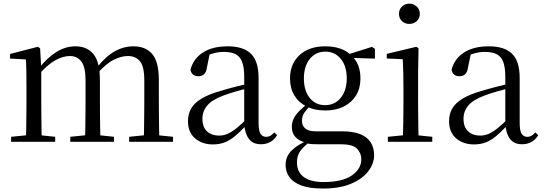

<svg xmlns="http://www.w3.org/2000/svg" viewBox="-20 -788 3021 1067"><path d="M41.7 0V-27.8L150.4 -38.6H182.8L286.7 -27.8V0ZM123.9 0Q125.1 -24.4 125.6 -65.3Q126.1 -106.3 126.6 -150.7Q127.1 -195.1 127.1 -228.5V-290.4Q127.1 -341 126.6 -380.9Q126.1 -420.7 123.9 -457.7L35.8 -462.6V-487.9L189.9 -528L202.9 -519.8L209.3 -406.1V-403.1V-228.5Q209.3 -195.1 209.8 -150.7Q210.3 -106.3 210.8 -65.3Q211.3 -24.4 212.3 0ZM370.5 0V-27.8L477.6 -38.6H511L613.6 -27.8V0ZM452.2 0Q453.4 -24.4 453.9 -64.8Q454.4 -105.3 454.9 -149.7Q455.4 -194.1 455.4 -228.5V-342.2Q455.4 -416 431.8 -446.4Q408.2 -476.7 368.3 -476.7Q330.5 -476.7 287.1 -452.8Q243.8 -428.8 192.4 -370.6L183.1 -406H194.2Q242.5 -467.6 293.4 -499.1Q344.2 -530.6 398.6 -530.6Q463.7 -530.6 499.5 -487.1Q535.2 -443.5 535.2 -342.4V-228.5Q535.2 -194.1 535.7 -149.7Q536.2 -105.3 536.8 -64.8Q537.4 -24.4 538.4 0ZM697.8 0V-27.8L803.7 -38.6H836.9L941.3 -27.8V0ZM778.2 0Q779.9 -24.4 780.4 -64.8Q780.9 -105.3 781.4 -149.7Q781.9 -194.1 781.9 -228.5V-342.2Q781.9 -418.5 757.8 -447.6Q733.7 -476.7 690.6 -476.7Q653.6 -476.7 610.8 -455.1Q568 -433.4 517.9 -376.5L507.4 -412.6H518.8Q566.7 -474 617 -502.3Q667.2 -530.6 721.1 -530.6Q790.1 -530.6 826.4 -487.2Q862.7 -443.9 862.7 -343.5V-228.5Q862.7 -194.1 863.2 -149.7Q863.7 -105.3 864.2 -64.8Q864.7 -24.4 865.7 0Z M1162.7 14.6Q1103.5 14.6 1064.1 -19.1Q1024.6 -52.8 1024.6 -115.1Q1024.6 -153.9 1041.8 -184.3Q1058.9 -214.6 1098.4 -239Q1137.9 -263.5 1203.9 -282.3Q1245.8 -294.9 1291.8 -306.7Q1337.8 -318.5 1377.8 -327.7V-303.3Q1337.8 -293.3 1296.7 -281.5Q1255.6 -269.7 1221.6 -257Q1158.3 -233.6 1131.6 -201.7Q1104.9 -169.7 1104.9 -128.2Q1104.9 -81.6 1130.5 -58Q1156.2 -34.4 1198.1 -34.4Q1220.6 -34.4 1242.6 -43.3Q1264.6 -52.2 1292.7 -74.2Q1320.7 -96.3 1358.8 -134.4L1367.5 -87.1H1343.9Q1312.7 -53.7 1285.5 -31.1Q1258.2 -8.4 1229.1 3.1Q1200 14.6 1162.7 14.6ZM1429.8 13.6Q1385.1 13.6 1362.8 -16.6Q1340.5 -46.7 1337.2 -99.7V-103.3V-359Q1337.2 -415 1325.1 -445.3Q1312.9 -475.6 1287.7 -487.6Q1262.6 -499.6 1223 -499.6Q1194.3 -499.6 1165.1 -491.4Q1135.9 -483.2 1102.7 -464.7L1146.2 -491.9L1129.8 -412.7Q1126.2 -386 1113.7 -375.2Q1101.1 -364.3 1082.4 -364.3Q1046.2 -364.3 1038.5 -399.7Q1053.4 -461 1107.1 -495.8Q1160.8 -530.6 1245.2 -530.6Q1332.5 -530.6 1374.8 -489.2Q1417 -447.8 1417 -354.6V-107.7Q1417 -60.8 1428.1 -44.2Q1439.1 -27.5 1459.4 -27.5Q1472 -27.5 1482 -33.2Q1492 -38.8 1504.4 -52.1L1520.1 -36.7Q1504.2 -10.7 1481.6 1.4Q1459 13.6 1429.8 13.6Z M1774.5 259.8Q1699.9 259.8 1654.3 242.6Q1608.7 225.4 1588 195.8Q1567.2 166.2 1567.2 128Q1567.2 81.5 1600.8 48.1Q1634.4 14.6 1699.6 -11.3L1704.8 -2.4Q1666.2 27 1648.2 52.1Q1630.2 77.1 1630.2 113.8Q1630.2 168.1 1668.4 195.9Q1706.7 223.7 1777.5 223.7Q1881.6 223.7 1934.8 187.3Q1987.9 151 1987.9 96.6Q1987.9 63.1 1964.1 38.5Q1940.3 13.9 1876.8 13.9H1754Q1730.9 13.9 1712.9 12.8Q1694.9 11.7 1678.8 6.9V4.5Q1601.7 -15.2 1601.7 -83.9Q1601.7 -115.9 1621.3 -144.9Q1641 -173.9 1686.3 -208.6V-217.6L1709.1 -206.2Q1682.8 -179.2 1670.4 -160.2Q1658.1 -141.1 1658.1 -115.9Q1658.1 -90.3 1676 -74.3Q1693.9 -58.2 1734.7 -58.2H1881.5Q1942.4 -58.2 1981.5 -42.6Q2020.6 -26.9 2039.8 2.8Q2059.1 32.6 2059.1 75Q2059.1 121.1 2026.5 163.8Q1993.9 206.5 1930.7 233.1Q1867.5 259.8 1774.5 259.8ZM1787.4 -174.1Q1726.8 -174.1 1682.8 -196.5Q1638.8 -218.9 1615.3 -258.7Q1591.7 -298.6 1591.7 -351.9Q1591.7 -432.7 1644.5 -481.7Q1697.3 -530.6 1787.6 -530.6Q1834.5 -530.6 1871.4 -517.7Q1908.3 -504.7 1932.1 -480.5L1934.8 -477.8Q1983.1 -432.4 1983.1 -351.9Q1983.1 -298.6 1959.2 -258.7Q1935.2 -218.9 1891.3 -196.5Q1847.5 -174.1 1787.4 -174.1ZM1786.6 -203.7Q1841.5 -203.7 1874.2 -244.9Q1907 -286.1 1907 -352.7Q1907 -420.4 1874.1 -460.7Q1841.3 -501 1788.4 -501Q1733.8 -501 1701.3 -460.2Q1668.8 -419.4 1668.8 -351.9Q1668.8 -285.3 1700.7 -244.5Q1732.6 -203.7 1786.6 -203.7ZM1901.9 -467.3V-483.9H1907.9L2047.1 -527.5L2063.5 -516.5V-462.2Z M2135.3 0V-27.8L2245.1 -38.6H2276.5L2382.3 -27.8V0ZM2218.3 0Q2219.3 -24.4 2220.2 -65.3Q2221.1 -106.3 2221.6 -150.7Q2222.1 -195.1 2222.1 -228.5V-288.8Q2222.1 -339.6 2221.2 -380.6Q2220.3 -421.6 2218.3 -458.9L2129.3 -463V-488.6L2293.7 -528L2305.9 -519.8L2303.5 -380.2V-228.5Q2303.5 -195.1 2304 -150.7Q2304.5 -106.3 2305.1 -65.3Q2305.7 -24.4 2306.7 0ZM2254.8 -655Q2230.9 -655 2214.1 -670.5Q2197.3 -686 2197.3 -711.1Q2197.3 -735.9 2214.1 -751.8Q2230.9 -767.7 2254.8 -767.7Q2278.2 -767.7 2295.7 -751.8Q2313.2 -735.9 2313.2 -711.1Q2313.2 -686 2295.7 -670.5Q2278.2 -655 2254.8 -655Z M2613.7 14.6Q2554.5 14.6 2515.1 -19.1Q2475.6 -52.8 2475.6 -115.1Q2475.6 -153.9 2492.8 -184.3Q2509.9 -214.6 2549.4 -239Q2588.9 -263.5 2654.9 -282.3Q2696.8 -294.9 2742.8 -306.7Q2788.8 -318.5 2828.8 -327.7V-303.3Q2788.8 -293.3 2747.7 -281.5Q2706.6 -269.7 2672.6 -257Q2609.3 -233.6 2582.6 -201.7Q2555.9 -169.7 2555.9 -128.2Q2555.9 -81.6 2581.5 -58Q2607.2 -34.4 2649.1 -34.4Q2671.6 -34.4 2693.6 -43.3Q2715.6 -52.2 2743.7 -74.2Q2771.7 -96.3 2809.8 -134.4L2818.5 -87.1H2794.9Q2763.7 -53.7 2736.5 -31.1Q2709.2 -8.4 2680.1 3.1Q2651 14.6 2613.7 14.6ZM2880.8 13.6Q2836.1 13.6 2813.8 -16.6Q2791.5 -46.7 2788.2 -99.7V-103.3V-359Q2788.2 -415 2776.1 -445.3Q2763.9 -475.6 2738.7 -487.6Q2713.6 -499.6 2674 -499.6Q2645.3 -499.6 2616.1 -491.4Q2586.9 -483.2 2553.7 -464.7L2597.2 -491.9L2580.8 -412.7Q2577.2 -386 2564.7 -375.2Q2552.1 -364.3 2533.4 -364.3Q2497.2 -364.3 2489.5 -399.7Q2504.4 -461 2558.1 -495.8Q2611.8 -530.6 2696.2 -530.6Q2783.5 -530.6 2825.8 -489.2Q2868 -447.8 2868 -354.6V-107.7Q2868 -60.8 2879.1 -44.2Q2890.1 -27.5 2910.4 -27.5Q2923 -27.5 2933 -33.2Q2943 -38.8 2955.4 -52.1L2971.1 -36.7Q2955.2 -10.7 2932.6 1.4Q2910 13.6 2880.8 13.6Z"/></svg>

Font: Noto Serif HK ExtraLight
Style: Regular
Weight: 200
Designer: Ryoko NISHIZUKA 西塚涼子 (kana & ideographs); Frank Grießhammer (Latin, Greek & Cyrillic); Wenlong ZHANG 张文龙 (bopomofo); San
Foundry: Adobe
Version: Version 2.002-H1;hotconv 1.1.0;makeotfexe 2.6.0